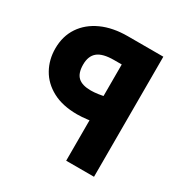

<svg xmlns="http://www.w3.org/2000/svg" viewBox="-154 -787 883 914"><g transform="rotate(30 287.5 -330.0)"><path d="M332 0V-602L418 -529H290Q228 -529 200.5 -506.5Q173 -484 173 -437Q173 -390 195.5 -369Q218 -348 266 -348Q284 -348 305 -351Q326 -354 347 -359L383 -231Q356 -225 323.5 -221Q291 -217 266 -217Q186 -217 131 -246.5Q76 -276 48 -326Q20 -376 20 -437Q20 -505 53.5 -555Q87 -605 147.5 -632.5Q208 -660 290 -660H485V0Z"/></g></svg>

Font: Cairo Play ExtraBold
Style: Regular
Weight: 800
Version: Version 3.119